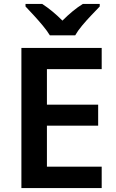

<svg xmlns="http://www.w3.org/2000/svg" viewBox="-20 -958 593 978"><path d="M89 0V-714H498V-606H219V-425H480V-318H219V-109H498V0ZM234 -778Q220 -801 198 -827.5Q176 -854 152 -880Q128 -906 110 -925V-938H195Q221 -921 246.5 -900Q272 -879 298 -853Q324 -879 350 -900.5Q376 -922 402 -938H488V-925Q470 -906 445.5 -880.5Q421 -855 398.5 -828Q376 -801 363 -778Z"/></svg>

Font: Noto Sans Symbols SemiBold
Style: Regular
Weight: 600
Version: Version 2.002